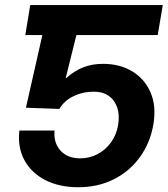

<svg xmlns="http://www.w3.org/2000/svg" viewBox="-20 -748 680 778"><path d="M250.5 -727.5 230 -606H82.5L102.5 -727.5ZM296.9 10.7Q220.2 10.7 163.6 -18.3Q106.9 -47.4 78.9 -99.1Q50.8 -150.9 58.6 -219.2H201.2Q196.3 -170.4 224.6 -138.4Q252.9 -106.4 305.7 -106.4Q343.3 -106.4 375.5 -123.5Q407.7 -140.6 429.7 -170.9Q451.7 -201.2 458.5 -240.7Q465.3 -280.8 455.3 -311.3Q445.3 -341.8 421.1 -359.1Q397 -376.5 359.9 -376.5Q315.4 -376.5 277.3 -357.9Q239.3 -339.4 220.7 -306.6L85 -311.5L179.2 -727.5H639.6L619.1 -606H289.6L246.1 -431.2H248Q278.8 -459.5 315.4 -474.4Q352.1 -489.3 397.5 -489.3Q465.8 -489.3 516.1 -458.7Q566.4 -428.2 590.1 -373.3Q613.8 -318.4 601.6 -244.1Q588.9 -169.9 547.6 -112.3Q506.3 -54.7 442.1 -22Q377.9 10.7 296.9 10.7Z"/></svg>

Font: Inter 28pt
Style: Bold Italic
Weight: 700
Italic angle: -9.3988°
Designer: Rasmus Andersson
Foundry: rsms
Version: Version 4.001;git-66647c0bb